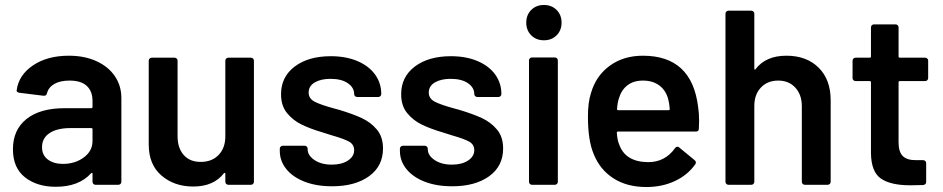

<svg xmlns="http://www.w3.org/2000/svg" viewBox="-20 -743 3793 772"><path d="M257 -519Q320 -519 368 -497Q416 -475 442 -436.5Q468 -398 468 -349V-12Q468 -7 464.5 -3.5Q461 0 456 0H364Q359 0 355.5 -3.5Q352 -7 352 -12V-44Q352 -47 351 -47.5Q350 -48 349 -48Q348 -48 346 -46Q297 8 204 8Q129 8 80.5 -30Q32 -68 32 -143Q32 -221 86.5 -264.5Q141 -308 240 -308H347Q352 -308 352 -313V-337Q352 -376 329 -397.5Q306 -419 260 -419Q222 -419 198.5 -405.5Q175 -392 169 -368Q166 -358 158 -358Q157 -358 155 -358L58 -370Q53 -371 50 -373Q47 -375 47 -378Q47 -379 47 -380Q55 -441 112.5 -480Q170 -519 257 -519ZM233 -84Q282 -84 317 -110Q352 -136 352 -176V-223Q352 -228 347 -228H263Q210 -228 179.5 -208Q149 -188 149 -151Q149 -119 172.5 -101.5Q196 -84 233 -84Z M886 -499Q886 -504 889.5 -507.5Q893 -511 898 -511H989Q994 -511 997.5 -507.5Q1001 -504 1001 -499V-12Q1001 -7 997.5 -3.5Q994 0 989 0H898Q893 0 889.5 -3.5Q886 -7 886 -12V-44Q886 -47 885 -47.5Q884 -48 883 -48Q882 -48 880 -46Q839 7 757 7Q681 7 629.5 -37Q578 -81 578 -162V-499Q578 -504 581.5 -507.5Q585 -511 590 -511H682Q687 -511 690.5 -507.5Q694 -504 694 -499V-195Q694 -148 718.5 -120Q743 -92 787 -92Q832 -92 859 -120Q886 -148 886 -195Z M1315 6Q1252 6 1204.5 -12.5Q1157 -31 1131 -63.5Q1105 -96 1105 -136V-145Q1105 -150 1108.5 -153.5Q1112 -157 1117 -157H1205Q1210 -157 1213.5 -153.5Q1217 -150 1217 -145V-143Q1217 -118 1244.5 -99.5Q1272 -81 1314 -81Q1354 -81 1379 -97.5Q1404 -114 1404 -139Q1404 -162 1383.5 -173.5Q1363 -185 1317 -198L1279 -210Q1228 -225 1193 -242Q1158 -259 1134 -288.5Q1110 -318 1110 -364Q1110 -434 1165 -475.5Q1220 -517 1310 -517Q1371 -517 1417 -497.5Q1463 -478 1488 -443.5Q1513 -409 1513 -365Q1513 -360 1509.5 -356.5Q1506 -353 1501 -353H1416Q1411 -353 1407.5 -356.5Q1404 -360 1404 -365Q1404 -391 1378.5 -408.5Q1353 -426 1309 -426Q1270 -426 1245.5 -411.5Q1221 -397 1221 -371Q1221 -347 1244.5 -334.5Q1268 -322 1323 -307L1345 -301Q1398 -285 1434 -268.5Q1470 -252 1495 -222.5Q1520 -193 1520 -146Q1520 -75 1464 -34.5Q1408 6 1315 6Z M1798 6Q1735 6 1687.5 -12.5Q1640 -31 1614 -63.5Q1588 -96 1588 -136V-145Q1588 -150 1591.5 -153.5Q1595 -157 1600 -157H1688Q1693 -157 1696.5 -153.5Q1700 -150 1700 -145V-143Q1700 -118 1727.5 -99.5Q1755 -81 1797 -81Q1837 -81 1862 -97.5Q1887 -114 1887 -139Q1887 -162 1866.5 -173.5Q1846 -185 1800 -198L1762 -210Q1711 -225 1676 -242Q1641 -259 1617 -288.5Q1593 -318 1593 -364Q1593 -434 1648 -475.5Q1703 -517 1793 -517Q1854 -517 1900 -497.5Q1946 -478 1971 -443.5Q1996 -409 1996 -365Q1996 -360 1992.5 -356.5Q1989 -353 1984 -353H1899Q1894 -353 1890.5 -356.5Q1887 -360 1887 -365Q1887 -391 1861.5 -408.5Q1836 -426 1792 -426Q1753 -426 1728.5 -411.5Q1704 -397 1704 -371Q1704 -347 1727.5 -334.5Q1751 -322 1806 -307L1828 -301Q1881 -285 1917 -268.5Q1953 -252 1978 -222.5Q2003 -193 2003 -146Q2003 -75 1947 -34.5Q1891 6 1798 6Z M2167 -581Q2136 -581 2116 -601Q2096 -621 2096 -652Q2096 -683 2116 -703Q2136 -723 2167 -723Q2198 -723 2218 -703Q2238 -683 2238 -652Q2238 -621 2218 -601Q2198 -581 2167 -581ZM2119 0Q2114 0 2110.5 -3.5Q2107 -7 2107 -12V-500Q2107 -505 2110.5 -508.5Q2114 -512 2119 -512H2211Q2216 -512 2219.5 -508.5Q2223 -505 2223 -500V-12Q2223 -7 2219.5 -3.5Q2216 0 2211 0Z M2787 -313Q2791 -288 2791 -257L2790 -226Q2790 -214 2778 -214H2465Q2460 -214 2460 -209Q2463 -176 2469 -164Q2493 -92 2586 -91Q2654 -91 2694 -147Q2698 -153 2704 -153Q2708 -153 2711 -150L2773 -99Q2778 -95 2778 -90Q2778 -87 2776 -83Q2745 -39 2693.5 -15Q2642 9 2579 9Q2501 9 2446.5 -26Q2392 -61 2367 -124Q2344 -178 2344 -274Q2344 -332 2356 -368Q2376 -438 2431.5 -478.5Q2487 -519 2565 -519Q2762 -519 2787 -313ZM2565 -419Q2528 -419 2503.5 -400.5Q2479 -382 2469 -349Q2463 -332 2461 -305Q2461 -304 2461 -303Q2461 -300 2465 -300H2668Q2673 -300 2673 -305Q2671 -330 2667 -343Q2658 -379 2631.5 -399Q2605 -419 2565 -419Z M3142 -519Q3223 -519 3271.5 -471Q3320 -423 3320 -340V-12Q3320 -7 3316.5 -3.5Q3313 0 3308 0H3216Q3211 0 3207.5 -3.5Q3204 -7 3204 -12V-316Q3204 -362 3178 -390.5Q3152 -419 3109 -419Q3066 -419 3039.5 -391Q3013 -363 3013 -317V-12Q3013 -7 3009.5 -3.5Q3006 0 3001 0H2909Q2904 0 2900.5 -3.5Q2897 -7 2897 -12V-688Q2897 -693 2900.5 -696.5Q2904 -700 2909 -700H3001Q3006 -700 3009.5 -696.5Q3013 -693 3013 -688V-467Q3013 -464 3014.5 -463.5Q3016 -463 3016 -463Q3017 -463 3018 -465Q3059 -519 3142 -519Z M3712 -429Q3712 -424 3708.5 -420.5Q3705 -417 3700 -417H3598Q3593 -417 3593 -412V-171Q3593 -133 3609.5 -116Q3626 -99 3662 -99H3692Q3697 -99 3700.5 -95.5Q3704 -92 3704 -87V-12Q3704 -1 3692 1L3640 2Q3561 2 3522 -25Q3483 -52 3482 -127V-412Q3482 -417 3477 -417H3420Q3415 -417 3411.5 -420.5Q3408 -424 3408 -429V-499Q3408 -504 3411.5 -507.5Q3415 -511 3420 -511H3477Q3482 -511 3482 -516V-633Q3482 -638 3485.5 -641.5Q3489 -645 3494 -645H3581Q3586 -645 3589.5 -641.5Q3593 -638 3593 -633V-516Q3593 -511 3598 -511H3700Q3705 -511 3708.5 -507.5Q3712 -504 3712 -499Z"/></svg>

Font: LinhAnh SemBd
Style: Regular
Weight: 600
Monospace: yes
Designer: Jeremy Tribby
Foundry: Tribby Type
Version: Version 1.408